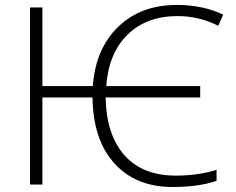

<svg xmlns="http://www.w3.org/2000/svg" viewBox="-20 -744 951 774"><path d="M695.8 -679.2Q570.8 -679.2 494.4 -604.5Q418 -529.8 408.2 -397H787.1V-351.1H405.8Q408.7 -200.2 481.7 -118.2Q554.7 -36.1 688 -36.1Q777.8 -36.1 853 -59.1V-15.1Q782.2 9.8 675.8 9.8Q527.3 9.8 441.2 -85.4Q355 -180.7 353 -351.1H150.9V0H101.1V-713.9H150.9V-397H354Q365.2 -547.4 456.3 -635.7Q547.4 -724.1 692.9 -724.1Q797.4 -724.1 879.9 -685.1L859.9 -640.1Q781.7 -679.2 695.8 -679.2Z"/></svg>

Font: OpenSans-Light
Style: Regular
Weight: 300
Foundry: Ascender Corporation
Version: Version 1.10